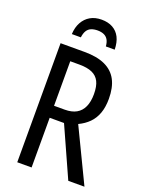

<svg xmlns="http://www.w3.org/2000/svg" viewBox="-168 -1000 827 1082"><g transform="rotate(20 245.5 -459.0)"><path d="M220 -714Q295 -714 343.5 -691.5Q392 -669 415.5 -624.5Q439 -580 439 -512Q439 -462 425.5 -425Q412 -388 386.5 -362.5Q361 -337 325 -320L479 0H382L248 -298H162V0H76V-714ZM218 -637H162V-370H226Q268 -370 295.5 -385.5Q323 -401 337 -432Q351 -463 351 -508Q351 -555 337 -583Q323 -611 293.5 -624Q264 -637 218 -637ZM249 -918Q288 -918 316 -902.5Q344 -887 359 -857.5Q374 -828 375 -784H322Q320 -809 311 -824Q302 -839 286 -846Q270 -853 248 -853Q227 -853 210.5 -846.5Q194 -840 184.5 -824.5Q175 -809 172 -784H118Q120 -825 136.5 -855Q153 -885 181.5 -901.5Q210 -918 249 -918Z"/></g></svg>

Font: Noto Sans Display Condensed
Style: Regular
Weight: 400
Width: 3
Designer: Monotype Design Team
Foundry: Monotype Imaging Inc.
Version: Version 2.003